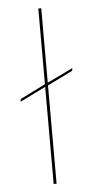

<svg xmlns="http://www.w3.org/2000/svg" viewBox="-53 -753 387 785"><g transform="rotate(-5 141.0 -360.0)"><path d="M147 -720V-414.5L252 -465V-462Q252 -459 251.2 -456.8Q250.5 -454.5 246 -452L147 -403.5V0H135V-398.5L30 -347V-350Q30 -354 31 -355.8Q32 -357.5 36 -360L135 -409.5V-720Z"/></g></svg>

Font: Lato Hairline
Style: Regular
Weight: 250
Designer: Lukasz Dziedzic
Foundry: Lukasz Dziedzic
Version: Version 1.104; Western+Polish opensource